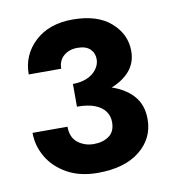

<svg xmlns="http://www.w3.org/2000/svg" viewBox="-58 -760 482 541"><g transform="rotate(-10 182.5 -489.0)"><path d="M154 -483Q204 -483 244.5 -495Q285 -507 308.5 -531.5Q332 -556 332 -592Q332 -640 293.5 -674Q255 -708 184 -708Q117 -708 76.5 -670.5Q36 -633 36 -577H129Q129 -600 144.5 -613.5Q160 -627 184 -627Q208 -627 220 -615.5Q232 -604 232 -586Q232 -571 222 -557.5Q212 -544 194.5 -536.5Q177 -529 154 -529ZM180 -270Q257 -270 300.5 -305Q344 -340 344 -395Q344 -437 319.5 -463.5Q295 -490 252.5 -502.5Q210 -515 154 -515V-464Q185 -464 204.5 -456.5Q224 -449 234 -435.5Q244 -422 244 -404Q244 -377 226.5 -364.5Q209 -352 183 -352Q157 -352 137.5 -367Q118 -382 118 -413H18Q18 -376 37 -343.5Q56 -311 92.5 -290.5Q129 -270 180 -270Z"/></g></svg>

Font: Jost
Style: Bold
Weight: 700
Version: Version 3.710